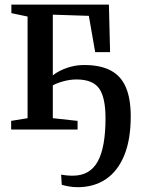

<svg xmlns="http://www.w3.org/2000/svg" viewBox="-20 -552 601 818"><path d="M311 245.5Q291 245.5 271.8 242Q252.5 238.5 243 235L240.5 192Q247.5 193.5 261.2 195Q275 196.5 290 196.5Q363 196.5 396.2 136.2Q429.5 76 429.5 -48Q429.5 -137.5 402 -175.5Q374.5 -213.5 305.5 -213.5Q277.5 -213.5 247.5 -205Q217.5 -196.5 199 -185V-225.5Q212 -238 233.5 -249.2Q255 -260.5 282 -267.8Q309 -275 338.5 -275Q408 -275 452 -251.5Q496 -228 516.5 -179.5Q537 -131 537 -56.5Q537 43 509.2 110.2Q481.5 177.5 430.8 211.5Q380 245.5 311 245.5ZM27.5 0V-37L97.5 -48.5V-481.5L28.5 -496V-532.5H444L449 -330H385.5L358.5 -484.5L205 -489.5V-48.5L310.5 -37V0Z"/></svg>

Font: Merriweather 72pt Medium
Style: Regular
Weight: 500
Version: Version 2.100